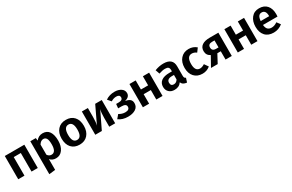

<svg xmlns="http://www.w3.org/2000/svg" viewBox="192 -2057 5753 3787"><g transform="rotate(-30 3069.0 -163.0)"><path d="M371 0V-423H210V0H68V-530H513V0Z M935 -546Q1035 -546 1084 -472.5Q1133 -399 1133 -266Q1133 -142 1076.5 -63Q1020 16 923 16Q841 16 791 -41V204L649 220V-530H774L782 -469Q842 -546 935 -546ZM881 -90Q985 -90 985 -265Q985 -361 961.5 -401Q938 -441 892 -441Q833 -441 791 -372V-142Q825 -90 881 -90Z M1717 -265Q1717 -138 1649 -61Q1581 16 1463 16Q1344 16 1276.5 -58.5Q1209 -133 1209 -265Q1209 -393 1277 -469.5Q1345 -546 1464 -546Q1583 -546 1650 -471.5Q1717 -397 1717 -265ZM1464 -440Q1357 -440 1357 -265Q1357 -90 1463 -90Q1569 -90 1569 -265Q1569 -440 1464 -440Z M2276 -530V0H2141V-201Q2141 -320 2160 -390L1972 0H1823V-530H1960V-327Q1960 -210 1941 -140L2127 -530Z M2575 -546Q2661 -546 2719.5 -506.5Q2778 -467 2778 -400Q2778 -311 2664 -283Q2735 -272 2770 -241.5Q2805 -211 2805 -154Q2805 -71 2738.5 -27.5Q2672 16 2564 16Q2437 16 2351 -49L2419 -129Q2485 -87 2559 -87Q2657 -87 2657 -160Q2657 -226 2554 -226H2474L2483 -321H2543Q2634 -321 2634 -387Q2634 -446 2555 -446Q2493 -446 2434 -408L2368 -485Q2455 -546 2575 -546Z M3213 0V-216H3049V0H2907V-530H3049V-323H3213V-530H3355V0Z M3897 -147Q3897 -116 3906 -101.5Q3915 -87 3935 -80L3905 14Q3858 9 3828.5 -8.5Q3799 -26 3783 -63Q3730 16 3624 16Q3545 16 3498.5 -29.5Q3452 -75 3452 -148Q3452 -235 3515.5 -281Q3579 -327 3696 -327H3757V-353Q3757 -402 3735.5 -421Q3714 -440 3663 -440Q3605 -440 3523 -412L3490 -507Q3589 -546 3686 -546Q3897 -546 3897 -361ZM3664 -86Q3724 -86 3757 -145V-246H3711Q3595 -246 3595 -160Q3595 -86 3664 -86Z M4260 -546Q4362 -546 4436 -482L4374 -398Q4324 -436 4270 -436Q4157 -436 4157 -262Q4157 -98 4269 -98Q4316 -98 4374 -135L4436 -46Q4360 16 4262 16Q4144 16 4075.5 -59Q4007 -134 4007 -261Q4007 -388 4076 -467Q4145 -546 4260 -546Z M4736 -530H4932V0H4790V-189H4712L4611 0H4458L4582 -222Q4497 -264 4497 -360Q4497 -444 4558.5 -487Q4620 -530 4736 -530ZM4732 -277H4790V-436H4735Q4643 -436 4643 -359Q4643 -277 4732 -277Z M5375 0V-216H5211V0H5069V-530H5211V-323H5375V-530H5517V0Z M6104 -277Q6104 -267 6101 -222H5770Q5777 -150 5809 -120Q5841 -90 5896 -90Q5959 -90 6025 -136L6084 -56Q5995 16 5883 16Q5758 16 5691 -59Q5624 -134 5624 -262Q5624 -386 5688 -466Q5752 -546 5865 -546Q5978 -546 6041 -475Q6104 -404 6104 -277ZM5963 -311V-317Q5963 -449 5868 -449Q5824 -449 5800 -416.5Q5776 -384 5770 -311Z"/></g></svg>

Font: Fira Sans SemiBold
Style: Regular
Weight: 600
Designer: bBox Type GmbH & Carrois Corporate GbR & Edenspiekermann AG
Foundry: bBox Type GmbH & Carrois Corporate GbR & Edenspiekermann AG
Version: Version 4.301;PS 004.301;hotconv 1.0.88;makeotf.lib2.5.64775